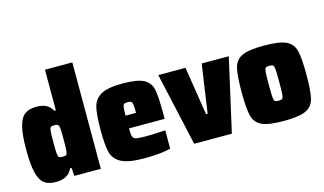

<svg xmlns="http://www.w3.org/2000/svg" viewBox="-87 -1015 2186 1295"><g transform="rotate(-15 1005.5 -367.5)"><path d="M27 -254Q27 -356 41 -413Q55 -470 85 -493.5Q115 -517 167 -517Q206 -517 233.5 -504Q261 -491 279 -459H289V-743H480V0H295L291 -57H281Q252 8 165 8Q114 8 84.5 -14.5Q55 -37 41 -93.5Q27 -150 27 -254ZM286 -172Q289 -193 289 -255Q289 -317 287 -334Q285 -354 278 -359.5Q271 -365 253 -365Q234 -365 227.5 -359.5Q221 -354 219 -334Q217 -314 217 -255Q217 -196 219 -176Q221 -156 227.5 -150.5Q234 -145 253 -145Q271 -145 277.5 -149.5Q284 -154 286 -172Z M983 -214H734Q734 -171 739.5 -156Q745 -141 762.5 -137Q780 -133 832 -133Q887 -133 967 -138V-10Q939 -2 888.5 3Q838 8 786 8Q673 8 622.5 -18.5Q572 -45 559 -96.5Q546 -148 546 -254Q546 -360 559 -412.5Q572 -465 619 -491.5Q666 -518 769 -518Q874 -518 918.5 -493.5Q963 -469 973 -419.5Q983 -370 983 -254ZM734 -303H807Q807 -346 804.5 -362Q802 -378 795 -382.5Q788 -387 769 -387Q752 -387 745.5 -383Q739 -379 736.5 -362.5Q734 -346 734 -303Z M1132 0 1018 -510H1208L1261 -172H1272L1321 -510H1510L1395 0Z M1531 -255Q1531 -371 1544 -422.5Q1557 -474 1603.5 -496Q1650 -518 1757 -518Q1864 -518 1911 -496Q1958 -474 1971 -422.5Q1984 -371 1984 -255Q1984 -139 1971 -87.5Q1958 -36 1911 -14Q1864 8 1757 8Q1650 8 1603.5 -14Q1557 -36 1544 -87.5Q1531 -139 1531 -255ZM1794 -255Q1794 -320 1792 -342.5Q1790 -365 1783.5 -371Q1777 -377 1757 -377Q1738 -377 1731.5 -371Q1725 -365 1723 -342.5Q1721 -320 1721 -255Q1721 -190 1723 -167.5Q1725 -145 1731.5 -139Q1738 -133 1757 -133Q1777 -133 1783.5 -139Q1790 -145 1792 -167.5Q1794 -190 1794 -255Z"/></g></svg>

Font: Saira Semi Condensed Black
Style: Regular
Weight: 900
Width: 4
Designer: Hector Gatti with collaboration of the Omnibus-Type team
Foundry: Omnibus-Type
Version: Version 1.001; ttfautohint (v1.8)